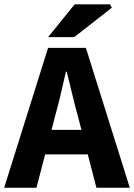

<svg xmlns="http://www.w3.org/2000/svg" viewBox="-26 -875 626 895"><path d="M-6.5 0 198.1 -651.8H374.4L579 0H423.4L338 -330.1Q324.2 -379.3 311.1 -434.3Q298 -489.3 285.2 -540.5H281.2Q269.8 -488.8 256.7 -434.1Q243.6 -379.3 229.9 -330.1L144 0ZM128.5 -155.2V-269.7H442.1V-155.2ZM198.2 -701.8 321.8 -854.7H486.8L495.4 -839.2L319.9 -701.8Z"/></svg>

Font: Source Sans 3 VF
Style: Regular
Weight: 200
Designer: Paul D. Hunt
Foundry: Adobe
Version: Version 3.046;hotconv 1.0.118;makeotfexe 2.5.65603